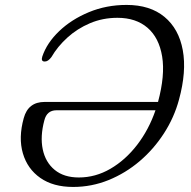

<svg xmlns="http://www.w3.org/2000/svg" viewBox="-20 -730 756 760"><path d="M74 -262.5Q91.5 -326.5 156.5 -326.5H605.5Q634 -432 621.8 -506.5Q609.5 -581 563.8 -620.2Q518 -659.5 445 -659.5Q386.5 -659.5 336 -638Q285.5 -616.5 246.5 -581Q207.5 -545.5 183.5 -504Q170 -486 157 -486.5Q141 -486.5 147.5 -506.5Q165.5 -560 214 -606.5Q262.5 -653 331.8 -681.8Q401 -710.5 481 -710.5Q574 -710.5 631 -663.2Q688 -616 703.5 -531.5Q719 -447 688.5 -335.5Q669.5 -265 629.2 -202.5Q589 -140 533 -92.2Q477 -44.5 409.8 -17.2Q342.5 10 269.5 10Q190.5 10 139.5 -25.8Q88.5 -61.5 70.5 -123.2Q52.5 -185 74 -262.5ZM292 -27.5Q358 -27.5 417.2 -62Q476.5 -96.5 522.8 -156.5Q569 -216.5 595.5 -293.5H203.5Q165.5 -293.5 155.5 -253.5Q138.5 -190 149.2 -138.8Q160 -87.5 196.5 -57.5Q233 -27.5 292 -27.5Z"/></svg>

Font: Fraunces 9pt Soft Light
Style: Italic
Weight: 300
Italic angle: -16°
Version: Version 1.000;[0bf87f6ff]